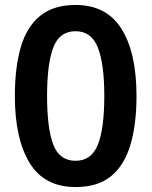

<svg xmlns="http://www.w3.org/2000/svg" viewBox="-20 -745 612 775"><path d="M531 -357Q531 -243 506.5 -160.5Q482 -78 428.5 -34Q375 10 285 10Q159 10 99.5 -87.5Q40 -185 40 -357Q40 -473 64 -555Q88 -637 142 -681Q196 -725 285 -725Q410 -725 470.5 -628.5Q531 -532 531 -357ZM170 -358Q170 -227 195 -161.5Q220 -96 285 -96Q349 -96 375 -161Q401 -226 401 -358Q401 -487 375 -553Q349 -619 285 -619Q220 -619 195 -553Q170 -487 170 -358Z"/></svg>

Font: Noto Sans Sora Sompeng SemiBold
Style: Regular
Weight: 600
Version: Version 2.101